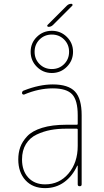

<svg xmlns="http://www.w3.org/2000/svg" viewBox="-20 -970 540 1000"><path d="M232.4 -830.1Q228.5 -830.1 226.6 -833.5Q224.6 -836.9 227.5 -839.8L328.1 -940.4Q337.9 -950.2 351.6 -950.2Q355.5 -950.2 357.4 -946.8Q359.4 -943.4 356.4 -940.4L255.9 -839.8Q246.1 -830.1 232.4 -830.1ZM314 -764.2Q288.1 -790 250 -790Q211.9 -790 186 -764.2Q160.2 -738.3 160.2 -700.2Q160.2 -662.1 186 -636.2Q211.9 -610.4 250 -610.4Q288.1 -610.4 314 -636.2Q339.8 -662.1 339.8 -700.2Q339.8 -738.3 314 -764.2ZM328.1 -622.1Q295.9 -589.8 250 -589.8Q204.1 -589.8 171.9 -622.1Q139.6 -654.3 139.6 -700.2Q139.6 -746.1 171.9 -777.8Q204.1 -809.6 250 -809.6Q295.9 -809.6 328.1 -777.8Q360.4 -746.1 360.4 -700.2Q360.4 -654.3 328.1 -622.1ZM384.8 -210V-294.9Q384.8 -299.8 379.9 -299.8H325.2Q281.2 -299.8 244.1 -293Q207 -286.1 171.4 -269.5Q135.7 -252.9 115.2 -219.7Q94.7 -186.5 94.7 -139.6Q94.7 -80.1 127.4 -44.9Q160.2 -9.8 214.8 -9.8Q289.1 -9.8 336.9 -66.4Q384.8 -123 384.8 -210ZM379.9 -320.3Q384.8 -320.3 384.8 -325.2V-370.1Q384.8 -447.3 356 -478.5Q327.1 -509.8 254.9 -509.8Q181.6 -509.8 105.5 -477.5Q101.6 -476.6 98.1 -479Q94.7 -481.4 94.7 -485.4Q94.7 -496.1 105.5 -499Q185.5 -530.3 254.9 -530.3Q335.9 -530.3 370.6 -493.2Q405.3 -456.1 405.3 -370.1V-9.8Q405.3 0 395 0Q384.8 0 384.8 -9.8V-106.4Q384.8 -107.4 383.8 -107.4Q381.8 -107.4 381.8 -106.4Q357.4 -52.7 314.5 -21.5Q271.5 9.8 214.8 9.8Q150.4 9.8 112.8 -31.2Q75.2 -72.3 75.2 -139.6Q75.2 -173.8 85.4 -203.1Q95.7 -232.4 121.6 -260.3Q147.5 -288.1 199.2 -304.2Q251 -320.3 325.2 -320.3Z"/></svg>

Font: Rounded-X Mgen+ 2m thin
Style: Regular
Weight: 100
Designer: [Source Han Sans]
Ryoko NISHIZUKA  (kana & ideographs); Paul D. Hunt (Latin, Greek & Cyrillic); Wenlong ZHANG  (bopomofo
Version: Version 1.059.20150602